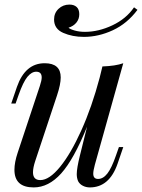

<svg xmlns="http://www.w3.org/2000/svg" viewBox="-20 -804 620 838"><path d="M499 -162H518L493 -89Q457 14 372 14Q356 14 342 7Q328 0 321 -13Q315 -27 315 -44Q315 -70 329 -126L360 -251Q302 -108 247 -47Q192 14 127 14Q43 14 43 -63Q43 -95 57 -137L154 -429Q162 -453 162 -466Q162 -491 138 -491Q118 -491 99.5 -468.5Q81 -446 61 -389L48 -352H29L54 -425Q90 -528 175 -528Q245 -528 245 -466Q245 -436 229 -388L134 -102Q124 -72 124 -52Q124 -18 156 -18Q195 -18 242 -75.5Q289 -133 335 -235Q381 -337 415 -465L427 -514Q484 -516 518 -528L394 -85Q387 -59 387 -46Q387 -23 408 -23Q430 -23 448.5 -46.5Q467 -70 486 -125ZM351 -665Q410 -665 470.5 -693.5Q531 -722 565 -772L580 -761Q535 -701 472.5 -672Q410 -643 346 -643Q296 -643 256 -660.5Q216 -678 216 -719Q216 -747 235.5 -765.5Q255 -784 283 -784Q303 -784 314.5 -773.5Q326 -763 326 -742Q326 -721 313.5 -705.5Q301 -690 279 -683Q287 -676 307 -670.5Q327 -665 351 -665Z"/></svg>

Font: Playfair Display
Style: Italic
Weight: 400
Italic angle: -14°
Designer: Claus Eggers Sørensen
Foundry: Claus Eggers Sørensen
Version: Version 1.200; ttfautohint (v1.6)